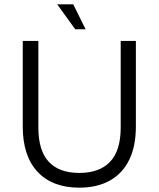

<svg xmlns="http://www.w3.org/2000/svg" viewBox="-20 -856 732 886"><path d="M346 10Q222 10 153.5 -63Q85 -136 85 -272V-667H157V-268Q157 -161 205 -109.5Q253 -58 346 -58Q439 -58 488 -109.5Q537 -161 537 -268V-667H607V-272Q607 -181 576 -118Q545 -55 486.5 -22.5Q428 10 346 10ZM327 -721 244 -836H318L375 -721Z"/></svg>

Font: Maven Pro VF Beta
Style: Regular
Weight: 400
Designer: Joe Prince
Foundry: Joe Prince
Version: Version 2.002